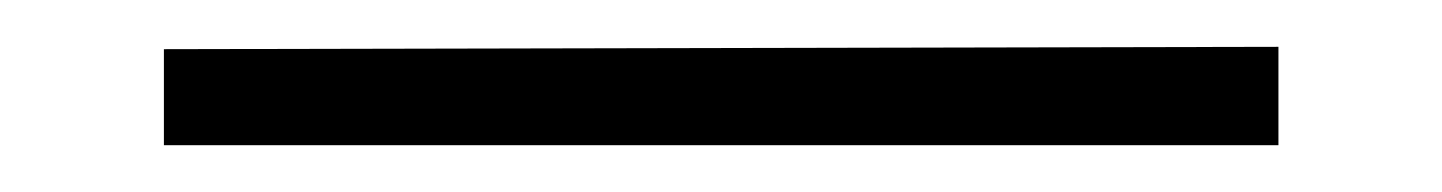

<svg xmlns="http://www.w3.org/2000/svg" viewBox="-20 57 616 82"><path d="M526 119H50V78L526 77Z"/></svg>

Font: Turret Road
Style: Regular
Weight: 400
Designer: Noponies
Foundry: Noponies
Version: Version 1.001; ttfautohint (v1.8)